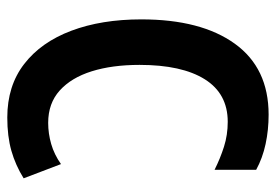

<svg xmlns="http://www.w3.org/2000/svg" viewBox="-138 -628 775 540"><g transform="rotate(-90 250.0 -357.5)"><path d="M198 10Q155 10 115.5 1.5Q76 -7 43 -25V-142Q75 -126 108 -115.5Q141 -105 178 -105Q257 -105 297.5 -169.5Q338 -234 338 -353Q338 -430 320 -487.5Q302 -545 266 -577.5Q230 -610 175 -610Q145 -610 115.5 -601.5Q86 -593 59 -574L19 -679Q56 -702 96.5 -713.5Q137 -725 190 -725Q279 -725 340.5 -677.5Q402 -630 434 -545Q466 -460 466 -348Q466 -180 397.5 -85Q329 10 198 10Z"/></g></svg>

Font: Noto Sans Mono ExtraCondensed
Style: Bold
Weight: 700
Width: 2
Designer: Monotype Design Team
Foundry: Monotype Imaging Inc.
Version: Version 2.014